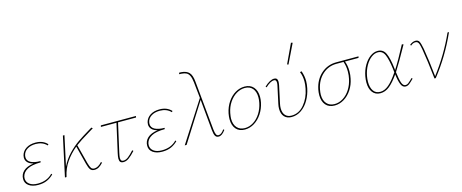

<svg xmlns="http://www.w3.org/2000/svg" viewBox="-40 -1306 4584 1904"><g transform="rotate(-15 2252.0 -354.0)"><path d="M378 -361 369 -351Q326 -396 256 -396Q204 -396 169 -374Q134 -352 126 -314Q124 -302 124 -296Q124 -259 159.5 -239.5Q195 -220 259 -220L257 -207Q167 -207 120.5 -181.5Q74 -156 64 -113Q62 -101 62 -94Q62 -57 92.5 -34Q123 -11 177 -11Q273 -11 329 -71L337 -62Q309 -33 270.5 -15Q232 3 177 3Q118 3 82 -22.5Q46 -48 46 -92Q46 -140 81 -172.5Q116 -205 186 -215Q148 -224 128 -245Q108 -266 108 -295Q108 -306 111 -318Q122 -360 160.5 -385Q199 -410 256 -410Q334 -410 378 -361Z M845 -47Q821 -21 800 -9Q779 3 755 3Q727 3 713 -15Q699 -33 688 -76L639 -267Q575 -214 530.5 -150Q486 -86 468 -3L467 0H451L539 -407H555L489 -102Q522 -170 574 -224Q626 -278 678.5 -314Q731 -350 805 -394L832 -410L844 -400L793 -369Q700 -314 652 -277L703 -81Q714 -42 724.5 -26.5Q735 -11 757 -11Q796 -11 835 -55Z M1035 -98Q1027 -61 1027 -46Q1027 -26 1034 -18.5Q1041 -11 1056 -11Q1080 -11 1105.5 -30.5Q1131 -50 1165 -88L1175 -79Q1138 -38 1109.5 -17.5Q1081 3 1053 3Q1031 3 1021 -8Q1011 -19 1011 -43Q1011 -63 1019 -98L1085 -392H925L929 -407H1289L1286 -392H1101Z M1652 -361 1643 -351Q1600 -396 1530 -396Q1478 -396 1443 -374Q1408 -352 1400 -314Q1398 -302 1398 -296Q1398 -259 1433.5 -239.5Q1469 -220 1533 -220L1531 -207Q1441 -207 1394.5 -181.5Q1348 -156 1338 -113Q1336 -101 1336 -94Q1336 -57 1366.5 -34Q1397 -11 1451 -11Q1547 -11 1603 -71L1611 -62Q1583 -33 1544.5 -15Q1506 3 1451 3Q1392 3 1356 -22.5Q1320 -48 1320 -92Q1320 -140 1355 -172.5Q1390 -205 1460 -215Q1422 -224 1402 -245Q1382 -266 1382 -295Q1382 -306 1385 -318Q1396 -360 1434.5 -385Q1473 -410 1530 -410Q1608 -410 1652 -361Z M2100 -47Q2082 -22 2065 -9.5Q2048 3 2029 3Q2006 3 1995 -15.5Q1984 -34 1980 -76L1950 -395L1700 0H1681L1948 -416L1931 -580Q1926 -624 1914.5 -648.5Q1903 -673 1884 -683Q1865 -693 1834 -695L1810 -696L1814 -711L1836 -710Q1888 -706 1914.5 -678.5Q1941 -651 1947 -583L1996 -78Q2000 -42 2008 -26.5Q2016 -11 2032 -11Q2061 -11 2091 -55Z M2177 -135Q2177 -163 2183 -194Q2196 -258 2229.5 -307.5Q2263 -357 2308.5 -383.5Q2354 -410 2404 -410Q2462 -410 2494.5 -372.5Q2527 -335 2527 -272Q2527 -245 2521 -215Q2508 -153 2475.5 -103.5Q2443 -54 2397 -25.5Q2351 3 2299 3Q2241 3 2209 -34Q2177 -71 2177 -135ZM2504 -215Q2510 -245 2510 -271Q2510 -329 2482 -362.5Q2454 -396 2402 -396Q2358 -396 2316 -371Q2274 -346 2243 -300Q2212 -254 2200 -194Q2193 -157 2193 -136Q2193 -77 2222.5 -44Q2252 -11 2303 -11Q2349 -11 2391 -37.5Q2433 -64 2462.5 -110.5Q2492 -157 2504 -215Z M2678 -108Q2678 -131 2684 -158L2722 -333Q2726 -349 2726 -365Q2726 -395 2702 -395Q2667 -395 2614 -346L2606 -355Q2664 -410 2708 -410Q2743 -410 2743 -369Q2743 -356 2739 -334L2701 -158Q2695 -131 2695 -109Q2695 -62 2718 -36.5Q2741 -11 2782 -11Q2858 -11 2912 -75.5Q2966 -140 2984 -233Q2992 -273 2992 -306Q2992 -362 2973 -406L2990 -410Q3009 -358 3009 -305Q3009 -273 3001 -233Q2988 -169 2957 -115Q2926 -61 2880 -29Q2834 3 2779 3Q2732 3 2705 -26Q2678 -55 2678 -108ZM2869 -513 2962 -711 2978 -706 2882 -508Z M3570 -392H3431Q3449 -346 3449 -288Q3449 -249 3441 -213Q3429 -152 3396.5 -102.5Q3364 -53 3318 -25Q3272 3 3221 3Q3162 3 3130 -34Q3098 -71 3098 -135Q3098 -163 3104 -194Q3124 -291 3190 -349Q3256 -407 3346 -407H3574ZM3433 -289Q3433 -346 3416 -392H3343Q3261 -392 3200.5 -338Q3140 -284 3121 -194Q3114 -157 3114 -136Q3114 -77 3143.5 -44Q3173 -11 3224 -11Q3270 -11 3312 -37.5Q3354 -64 3383.5 -110.5Q3413 -157 3425 -215Q3433 -250 3433 -289Z M4026 -63 4035 -55Q4007 -26 3988.5 -11.5Q3970 3 3949 3Q3918 3 3902.5 -35Q3887 -73 3879 -140Q3828 -67 3784 -32Q3740 3 3691 3Q3639 3 3610.5 -34.5Q3582 -72 3582 -136Q3582 -166 3588 -199Q3599 -258 3627 -306.5Q3655 -355 3692.5 -382.5Q3730 -410 3770 -410Q3826 -410 3850.5 -358Q3875 -306 3887 -202Q3889 -188 3889 -181Q3941 -261 4020 -411L4036 -406Q3942 -236 3892 -159Q3901 -86 3913.5 -48.5Q3926 -11 3952 -11Q3967 -11 3980 -20.5Q3993 -30 4006 -43Q4019 -56 4026 -63ZM3876 -162 3872 -200Q3860 -296 3838.5 -346Q3817 -396 3768 -396Q3734 -396 3700.5 -370.5Q3667 -345 3641.5 -300Q3616 -255 3605 -198Q3599 -167 3599 -137Q3599 -80 3622.5 -45.5Q3646 -11 3693 -11Q3737 -11 3780.5 -47.5Q3824 -84 3876 -162Z M4503 -407Q4402 -181 4258 0H4245Q4223 -200 4204 -307Q4197 -345 4191.5 -362.5Q4186 -380 4177.5 -388Q4169 -396 4153 -396Q4129 -396 4106 -375L4098 -384Q4111 -396 4127 -403Q4143 -410 4158 -410Q4186 -410 4197 -389Q4208 -368 4219 -309Q4240 -186 4257 -20Q4395 -200 4488 -407Z"/></g></svg>

Font: Ysabeau Thin
Style: Italic
Weight: 200
Italic angle: -12°
Designer: Christian Thalmann (Catharsis Fonts)
Version: Version 0.003